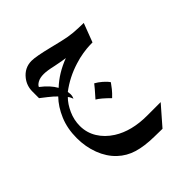

<svg xmlns="http://www.w3.org/2000/svg" viewBox="-193 -463 962 962"><g transform="rotate(-45 287.5 17.5)"><path d="M495 269 407 370 349 369Q281 368 233 353.5Q185 339 149 305Q111 269 90.5 215Q70 161 70 99Q70 32 93 -22.5Q116 -77 152 -114Q138 -129 112 -149.5Q86 -170 78 -176V-223Q78 -263 102 -294Q134 -335 184 -335Q215 -335 299 -314Q366 -297 397.5 -291.5Q429 -286 466 -285L503 -284L465 -184Q460 -184 442 -183.5Q424 -183 395 -178.5Q366 -174 335 -164Q261 -141 202 -96Q204 -84 204 -79Q204 -68 201.5 -61Q199 -54 198 -52Q197 -55 193 -64Q189 -73 184 -78Q159 -53 141.5 -14Q124 25 124 67Q124 115 148.5 155Q173 195 217 223Q290 269 399 269ZM184 -143Q238 -194 315 -223Q296 -225 247 -235Q204 -245 180 -245Q154 -245 137.5 -236Q121 -227 117 -216Q163 -181 184 -143ZM389 22Q380 35 368 50Q356 65 337 83Q296 42 273 29Q315 -18 326 -33Q343 -24 361.5 -8Q380 8 389 22Z"/></g></svg>

Font: Katibeh
Style: Regular
Weight: 400
Designer: Arabic design by Kourosh Beigpour, Latin design by Eduardo Tunni, engineering by Lasse Fister
Version: Version 1.000